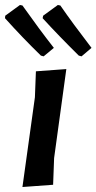

<svg xmlns="http://www.w3.org/2000/svg" viewBox="-60 -746 387 770"><path d="M267 -520 256 -523Q174 -604 111 -673L113 -683L172 -726L182 -724Q231 -653 307 -554ZM115 -520 104 -523Q30 -595 -40 -673L-39 -683L20 -726L30 -724Q98 -628 156 -554ZM206 -469 157 -112 153 -5 30 4 80 -356 84 -460Z"/></svg>

Font: Alegreya Sans SC
Style: Bold Italic
Weight: 700
Italic angle: -7°
Designer: Juan Pablo del Peral
Foundry: Huerta Tipografica
Version: Version 2.007